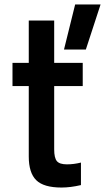

<svg xmlns="http://www.w3.org/2000/svg" viewBox="-20 -828 471 861"><path d="M317 -808H431L365 -606H267ZM223 -736V-546H351V-442H223V-158Q223 -120 235 -105.5Q247 -91 280 -91Q311 -91 343 -99V2Q296 13 256 13Q176 13 142.5 -20Q109 -53 109 -126V-442H36V-546H109V-736Z"/></svg>

Font: Biryani DemiBold
Style: Regular
Weight: 600
Designer: Dan Reynolds and Mathieu Réguer
Foundry: Dan Reynolds and Mathieu Réguer
Version: Version 1.003;PS 001.003;hotconv 1.0.70;makeotf.lib2.5.58329